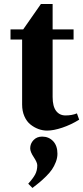

<svg xmlns="http://www.w3.org/2000/svg" viewBox="-20 -636 413 953"><path d="M120.1 275.9Q144 249.5 154.5 230Q165 210.4 165 184.1Q165 170.4 147.5 144Q129.9 117.7 129.9 100.1Q129.9 76.7 146.5 59.3Q163.1 42 189 42Q222.2 42 243.7 64.7Q265.1 87.4 265.1 127Q265.1 147.5 257.1 168.2Q249 189 238 205.1Q227.1 221.2 208.5 239.5Q189.9 257.8 176 269.3Q162.1 280.8 141.1 296.9ZM32.2 -439.9V-490.2H95.2L183.1 -616.2H241.2V-490.2H345.2V-439.9H241.2V-154.8Q241.2 -108.4 258.3 -85.7Q275.4 -63 305.2 -63Q336.9 -63 361.8 -73.2L373 -42Q332 -16.6 288.8 -2.2Q245.6 12.2 213.9 12.2Q191.9 12.2 170.7 4.4Q149.4 -3.4 130.9 -18.3Q112.3 -33.2 101.1 -58.8Q89.8 -84.5 89.8 -117.2V-439.9Z"/></svg>

Font: Linguistics Pro
Style: Bold
Weight: 700
Designer: Stefan Peev, Context Ltd
Foundry: Stefan Peev, Context Ltd
Version: Version 001.000